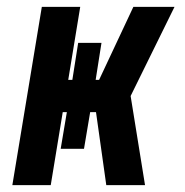

<svg xmlns="http://www.w3.org/2000/svg" viewBox="-20 -540 540 560"><path d="M16 0 102 -520H214L179 -307H191L208 -415H276L259 -307H269L369 -520H489L361 -260L403 0H290L260 -213H243L225 -106H157L175 -213H163L128 0Z"/></svg>

Font: Iosevka Curly Heavy
Style: Italic
Weight: 900
Italic angle: -9°
Monospace: yes
Designer: Belleve Invis
Foundry: Belleve Invis
Version: Version 22.1.2; ttfautohint (v1.8.4)